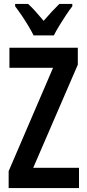

<svg xmlns="http://www.w3.org/2000/svg" viewBox="-20 -957 443 977"><path d="M382 0H24V-86L250 -612H28V-714H376V-628L149 -103H382ZM151 -777Q141 -797 125 -824Q109 -851 91 -877.5Q73 -904 57 -925V-937H123Q141 -921 161 -898.5Q181 -876 202 -851Q226 -879 243.5 -897.5Q261 -916 282 -937H348V-925Q333 -906 315.5 -879.5Q298 -853 281.5 -826Q265 -799 254 -777Z"/></svg>

Font: Noto Sans Arabic ExtCond SemBd
Style: Regular
Weight: 600
Width: 2
Designer: Monotype Design Team, Nadine Chahine, Nizar Qandah and Khaled Hosny
Foundry: Monotype Imaging Inc.
Version: Version 2.012; ttfautohint (v1.8.4.7-5d5b)